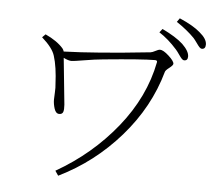

<svg xmlns="http://www.w3.org/2000/svg" viewBox="-57 -883 1115 989"><g transform="rotate(5 500.0 -388.0)"><path d="M134.8 -660.2 151.4 -676.8Q212.9 -648.4 244.1 -612.3Q250 -604.5 252 -596.7Q415 -601.6 698.2 -631.8Q707 -632.8 722.7 -641.1Q738.3 -649.4 745.1 -649.4Q762.7 -649.4 791.5 -623Q820.3 -596.7 820.3 -583Q820.3 -575.2 801.3 -560.5Q782.2 -545.9 780.3 -538.1Q728.5 -352.5 594.7 -199.2Q460.9 -45.9 279.3 43L262.7 18.6Q445.3 -85.9 572.8 -244.1Q700.2 -402.3 735.4 -584Q736.3 -588.9 733.4 -591.3Q730.5 -593.8 724.6 -593.8Q659.2 -593.8 459 -574.2Q416 -570.3 361.3 -561Q306.6 -551.8 295.9 -551.8Q280.3 -551.8 254.9 -564.5Q256.8 -543 267.1 -444.8Q277.3 -346.7 279.3 -324.2Q281.2 -298.8 276.9 -286.6Q272.5 -274.4 256.8 -274.4Q239.3 -274.4 231.4 -298.8Q223.6 -323.2 223.6 -345.7Q223.6 -352.5 225.1 -381.8Q226.6 -411.1 224.6 -423.8Q220.7 -515.6 203.1 -570.3Q191.4 -610.4 134.8 -660.2ZM734.4 -738.3 749 -756.8Q820.3 -722.7 856.4 -689.5Q892.6 -654.3 892.6 -627Q892.6 -605.5 874 -605.5Q868.2 -605.5 861.8 -611.8Q855.5 -618.2 845.2 -633.3Q835 -648.4 827.1 -657.2Q782.2 -708 734.4 -738.3ZM819.3 -799.8 833 -819.3Q905.3 -788.1 940.4 -756.8Q978.5 -725.6 978.5 -696.3Q978.5 -672.9 960 -672.9Q953.1 -672.9 946.8 -679.7Q940.4 -686.5 930.2 -701.2Q919.9 -715.8 912.1 -724.6Q875 -762.7 819.3 -799.8Z"/></g></svg>

Font: GenYoMin TW TTF ExtraLight
Style: Regular
Weight: 250
Version: Version 1.300